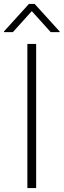

<svg xmlns="http://www.w3.org/2000/svg" viewBox="-33 -949 321 969"><path d="M149.5 -727.3H105.1V0H149.5ZM32 -786.9 127.5 -892.8 223 -786.9H267.8V-790.5L142 -929H112.9L-12.8 -790.5V-786.9Z"/></svg>

Font: Karasuma Gothic
Style: Thin
Weight: 200
Designer: Rasmus Andersson / Ryoko Ishizuka
Foundry: rsms
Version: Version 1.00